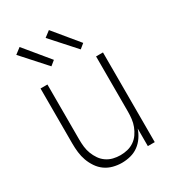

<svg xmlns="http://www.w3.org/2000/svg" viewBox="-184 -854 868 964"><g transform="rotate(-30 250.0 -372.5)"><path d="M237 8Q212 8 187 1.5Q162 -5 141.5 -19.5Q121 -34 106.5 -55.5Q92 -77 83.5 -100.5Q75 -124 72 -149.5Q69 -175 69 -200V-520H109V-200Q109 -179 111.5 -158Q114 -137 121.5 -117.5Q129 -98 141 -80.5Q153 -63 170.5 -51Q188 -39 208.5 -34Q229 -29 250 -29Q271 -29 291.5 -34Q312 -39 329.5 -51Q347 -63 359 -80.5Q371 -98 378.5 -117.5Q386 -137 388.5 -158Q391 -179 391 -200V-520H431V0H391V-102Q383 -78 368.5 -56.5Q354 -35 333.5 -20Q313 -5 288 1.5Q263 8 237 8ZM342 -589 218 -727 252 -753 369 -611ZM172 -589 48 -727 82 -753 199 -611Z"/></g></svg>

Font: Iosevka Curly Extralight
Style: Regular
Weight: 200
Monospace: yes
Designer: Belleve Invis
Foundry: Belleve Invis
Version: Version 22.1.2; ttfautohint (v1.8.4)